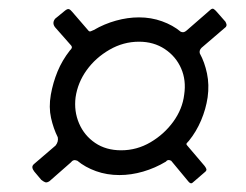

<svg xmlns="http://www.w3.org/2000/svg" viewBox="-20 -594 567 442"><path d="M255 -191Q226 -191 201 -200Q176 -209 158 -224Q153 -226 149.5 -225Q146 -224 143 -220L94 -177Q88 -173 84 -174.5Q80 -176 75 -180L59 -199Q55 -204 54.5 -208.5Q54 -213 59 -217L108 -259Q115 -268 113 -278Q103 -298 97.5 -322.5Q92 -347 97 -376Q102 -404 112.5 -429.5Q123 -455 141 -478Q148 -484 144 -489L107 -531Q103 -536 103 -541Q103 -546 107 -551L129 -569Q135 -574 138.5 -573Q142 -572 146 -567L184 -523Q186 -521 189 -522Q192 -523 196 -525Q220 -539 247 -546.5Q274 -554 300 -554Q328 -554 353 -545Q378 -536 396 -521Q401 -519 404.5 -520.5Q408 -522 411 -525L465 -572Q469 -575 471.5 -573.5Q474 -572 477 -569L499 -544Q501 -540 501.5 -537.5Q502 -535 500 -532L444 -484Q438 -478 440 -471Q451 -451 456.5 -425Q462 -399 458 -370Q454 -343 443 -317Q432 -291 415 -270Q412 -267 410 -264.5Q408 -262 411 -259L451 -212Q454 -208 455 -205Q456 -202 453 -199L424 -174Q421 -171 418 -172.5Q415 -174 413 -177L374 -224Q370 -226 367 -225.5Q364 -225 362 -222Q337 -207 309.5 -199Q282 -191 255 -191ZM259 -248Q295 -248 326.5 -266.5Q358 -285 379 -314Q400 -343 404 -376Q409 -409 397 -436.5Q385 -464 359.5 -481Q334 -498 300 -498Q264 -498 232 -479.5Q200 -461 179.5 -432.5Q159 -404 154 -370Q150 -338 162 -310Q174 -282 199 -265Q224 -248 259 -248Z"/></svg>

Font: Libre Franklin Light
Style: Italic
Weight: 300
Italic angle: -8°
Designer: Pablo Impallari, Rodrigo Fuenzalida, Nhung Nguyen
Foundry: Impallari Type
Version: Version 3.000